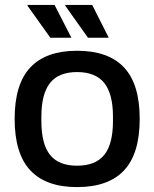

<svg xmlns="http://www.w3.org/2000/svg" viewBox="-20 -743 623 775"><path d="M335 -590.8 243.2 -720.2 244.1 -723.1H352.1L418.9 -590.8ZM183.1 -590.8 90.8 -720.2 91.8 -723.1H200.2L268.1 -590.8ZM291 12.2Q165.5 12.2 102.3 -55.4Q39.1 -123 39.1 -263.2Q39.1 -403.3 102.3 -470.7Q165.5 -538.1 291 -538.1Q417.5 -538.1 480.7 -470.7Q543.9 -403.3 543.9 -263.2Q543.9 -122.6 480.7 -55.2Q417.5 12.2 291 12.2ZM291 -74.2Q365.7 -74.2 400.9 -117.9Q436 -161.6 436 -253.9V-272Q436 -363.8 400.9 -408Q365.7 -452.1 291 -452.1Q216.8 -452.1 181.9 -408Q147 -363.8 147 -272V-253.9Q147 -161.6 181.9 -117.9Q216.8 -74.2 291 -74.2Z"/></svg>

Font: Archivo Medium
Style: Regular
Weight: 500
Designer: Hector Gatti
Foundry: Omnibus-Type
Version: Version 2.001